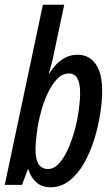

<svg xmlns="http://www.w3.org/2000/svg" viewBox="-23 -780 471 810"><path d="M190 10Q154 10 130.5 -10.5Q107 -31 97 -65H94L70 0H-3L158 -760H248L200 -533Q197 -520 192.5 -503.5Q188 -487 183 -470H185Q234 -549 304 -549Q353 -549 380.5 -510Q408 -471 408 -398Q408 -353 399.5 -298.5Q391 -244 374 -190Q357 -136 331 -90.5Q305 -45 269.5 -17.5Q234 10 190 10ZM180 -67Q204 -67 225 -89.5Q246 -112 262.5 -148Q279 -184 291 -227Q303 -270 309 -312.5Q315 -355 315 -388Q315 -470 268 -470Q240 -470 218 -447Q196 -424 178.5 -387Q161 -350 149.5 -306.5Q138 -263 132.5 -221Q127 -179 127 -147Q127 -67 180 -67Z"/></svg>

Font: Noto Sans ExtraCondensed Medium
Style: Italic
Weight: 500
Width: 2
Italic angle: -12°
Designer: Monotype Design Team
Foundry: Monotype Imaging Inc.
Version: Version 2.013; ttfautohint (v1.8.4.7-5d5b)